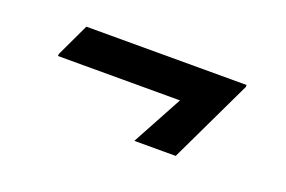

<svg xmlns="http://www.w3.org/2000/svg" viewBox="-45 -533 683 458"><g transform="rotate(20 296.5 -304.5)"><path d="M313.5 -196.3 382.8 -324.2H73.2V-329.1L112.8 -413.1H519.5V-408.2L418.5 -196.3Z"/></g></svg>

Font: Nova Square
Style: Book
Weight: 400
Version: Version 2.000